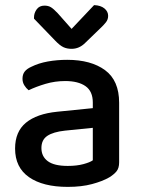

<svg xmlns="http://www.w3.org/2000/svg" viewBox="-20 -716 551 751"><path d="M245 -67Q280 -67 306 -74Q332 -81 343 -89V-216L234 -205Q188 -200 165 -184.5Q142 -169 142 -137Q142 -104 167 -85.5Q192 -67 245 -67ZM243 -482Q336 -482 391 -441.5Q446 -401 446 -314V-81Q446 -58 435.5 -45.5Q425 -33 407 -22Q381 -7 340 4Q299 15 245 15Q148 15 93.5 -23Q39 -61 39 -135Q39 -201 81.5 -236Q124 -271 204 -279L343 -293V-315Q343 -359 314.5 -379Q286 -399 235 -399Q195 -399 158 -388Q121 -377 92 -363Q82 -371 75 -382.5Q68 -394 68 -408Q68 -425 76.5 -436Q85 -447 103 -455Q131 -469 167 -475.5Q203 -482 243 -482ZM260 -603 348 -696Q374 -695 388.5 -683Q403 -671 403 -654Q403 -640 394.5 -629Q386 -618 371 -604L313 -548Q290 -525 260 -525Q242 -525 228 -531.5Q214 -538 195 -558L113 -643V-648Q113 -665 123.5 -679.5Q134 -694 154 -694Q169 -694 179.5 -687.5Q190 -681 206 -664Z"/></svg>

Font: Baloo 2 Medium
Style: Regular
Weight: 500
Designer: Sarang Kulkarni and Ek Type
Foundry: Ek Type
Version: Version 1.640;hotconv 1.0.111;makeotfexe 2.5.65597; ttfautoh